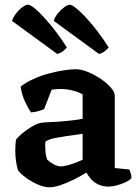

<svg xmlns="http://www.w3.org/2000/svg" viewBox="-20 -795 597 818"><path d="M190 3Q168 3 140 -9.5Q112 -22 89 -39Q66 -56 57 -69Q52 -83 48.5 -106.5Q45 -130 45 -154Q45 -168 46 -179.5Q47 -191 48 -200Q54 -208 66 -219Q78 -230 93.5 -241Q109 -252 123.5 -260Q138 -268 147 -270Q156 -273 177 -274Q198 -275 220 -276Q236 -277 251.5 -278.5Q267 -280 282 -281.5Q297 -283 309.5 -285Q322 -287 332 -289V-393Q310 -405 285 -410.5Q260 -416 241 -416Q232 -416 219.5 -415Q207 -414 200 -413L168 -330Q163 -328 148.5 -323Q134 -318 112 -316Q102 -330 87.5 -360Q73 -390 68 -426Q91 -444 121.5 -458Q152 -472 185 -481Q218 -490 249 -495Q280 -500 303 -500Q327 -500 355.5 -488Q384 -476 410 -458.5Q436 -441 452.5 -421.5Q469 -402 469 -388V-79L531 -73Q533 -68 536.5 -58.5Q540 -49 540 -36Q531 -26 513.5 -18Q496 -10 477 -5Q458 0 443 0Q417 0 398 -9.5Q379 -19 367 -33Q355 -47 348 -60Q326 -46 296.5 -31Q267 -16 238.5 -6.5Q210 3 190 3ZM239 -86Q249 -86 266.5 -90.5Q284 -95 302.5 -102Q321 -109 332 -115V-225Q316 -223 298 -220Q280 -217 262 -215Q237 -211 212.5 -206.5Q188 -202 173 -191Q172 -175 173.5 -153Q175 -131 181 -115Q191 -105 208 -95.5Q225 -86 239 -86ZM224 -565 31 -706Q37 -723 49.5 -739Q62 -755 76 -765Q90 -775 99 -775Q111 -775 136.5 -752Q162 -729 196 -688Q230 -647 265 -593Q260 -586 249 -577.5Q238 -569 224 -565ZM402 -565 209 -706Q214 -723 227 -738.5Q240 -754 254 -764.5Q268 -775 277 -775Q288 -775 314.5 -751.5Q341 -728 375 -687Q409 -646 443 -593Q438 -586 426.5 -577Q415 -568 402 -565Z"/></svg>

Font: Texturina Medium 12pt
Style: Bold
Weight: 700
Version: Version 1.002